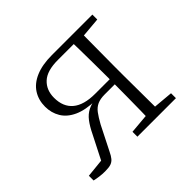

<svg xmlns="http://www.w3.org/2000/svg" viewBox="-121 -622 775 775"><g transform="rotate(-45 266.0 -235.0)"><path d="M257 -477H488V-449L385 -440L376 -446H260Q198 -446 169.5 -419.5Q141 -393 141 -349Q141 -297 173.5 -270Q206 -243 270 -243H376V-214H295Q270 -214 253.5 -206.5Q237 -199 225 -183Q213 -167 198 -140L146 -37Q138 -20 130 -10.5Q122 -1 110.5 3Q99 7 77 7Q61 7 46 5Q31 3 18 0V-27L115 -37L88 -19L147 -135Q162 -166 177 -185.5Q192 -205 211.5 -215Q231 -225 257 -228L253 -223Q196 -224 160 -240.5Q124 -257 107 -285.5Q90 -314 90 -349Q90 -387 108.5 -416Q127 -445 164.5 -461Q202 -477 257 -477ZM350 0Q351 -25 351.5 -63Q352 -101 352.5 -143Q353 -185 353 -221V-260Q353 -295 352.5 -336Q352 -377 351.5 -415Q351 -453 350 -477H405Q404 -453 404 -415Q404 -377 403.5 -337Q403 -297 403 -265V-212Q403 -180 403.5 -140Q404 -100 404 -62.5Q404 -25 405 0ZM268 0V-28L371 -37H387L488 -28V0Z"/></g></svg>

Font: Source Serif 4 18pt Light
Style: Regular
Weight: 300
Designer: Frank Grießhammer
Foundry: Adobe Systems Incorporated
Version: Version 4.004;hotconv 1.0.116;makeotfexe 2.5.65601